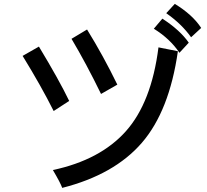

<svg xmlns="http://www.w3.org/2000/svg" viewBox="-20 -875 1040 966"><path d="M992.2 -734.4 941.4 -687.5Q894.5 -753.9 816.4 -808.6L859.4 -855.5Q949.2 -800.8 992.2 -734.4ZM929.7 -660.2 882.8 -609.4Q835.9 -679.7 753.9 -730.5L796.9 -781.2Q886.7 -722.7 929.7 -660.2ZM570.3 -449.2 488.3 -402.3Q414.1 -554.7 339.8 -679.7L418 -726.6Q500 -593.8 570.3 -449.2ZM328.1 -367.2 250 -316.4Q187.5 -441.4 93.8 -593.8L175.8 -640.6Q277.3 -472.7 328.1 -367.2ZM875 -617.2Q832 -316.4 693.4 -156.2Q554.7 3.9 293 70.3Q285.2 46.9 246.1 -19.5Q484.4 -70.3 613.3 -214.8Q742.2 -359.4 777.3 -636.7Z"/></svg>

Font: WenQuanYi Micro Hei Mono
Style: Regular
Weight: 400
Foundry: Ascender Corporation
Version: Version 0.2.0-beta